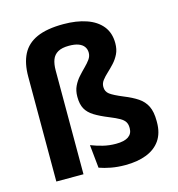

<svg xmlns="http://www.w3.org/2000/svg" viewBox="-103 -766 799 864"><g transform="rotate(-15 296.5 -333.5)"><path d="M56 -488.5Q56 -550.5 77.2 -592.2Q98.5 -634 145.5 -655Q192.5 -676 269.5 -676Q330.5 -676 376.2 -660.2Q422 -644.5 447.8 -612.8Q473.5 -581 473.5 -533Q473.5 -504 463 -482.8Q452.5 -461.5 437.2 -445Q422 -428.5 406.8 -414.5Q391.5 -400.5 381 -386.8Q370.5 -373 370.5 -357.5V-355.5Q370.5 -334.5 387 -322Q403.5 -309.5 448 -291Q485.5 -276 511 -259Q536.5 -242 549.5 -215.8Q562.5 -189.5 562.5 -147V-140.5Q562.5 -90.5 539.8 -57.2Q517 -24 475 -7.5Q433 9 376 9Q339.5 9 309.2 3.2Q279 -2.5 255.5 -11L244.5 -119Q271.5 -108.5 299.8 -101.5Q328 -94.5 360 -94.5Q399 -94.5 418 -107.8Q437 -121 437 -145.5V-149Q437 -165 430.2 -176Q423.5 -187 407 -196.5Q390.5 -206 362 -217.5Q321 -234 295.2 -250Q269.5 -266 257.8 -287.5Q246 -309 246 -342.5V-344.5Q246 -372 256.2 -393.2Q266.5 -414.5 281.5 -431.2Q296.5 -448 311.5 -462.8Q326.5 -477.5 336.8 -491.8Q347 -506 347 -522.5Q347 -538.5 338.5 -550.5Q330 -562.5 312.8 -569Q295.5 -575.5 268.5 -575.5Q236 -575.5 217 -564.8Q198 -554 190.2 -533.5Q182.5 -513 182.5 -483.5V0H56Z"/></g></svg>

Font: Anek Tamil SemiBold
Style: Regular
Weight: 600
Version: Version 1.003